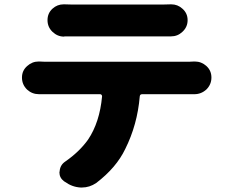

<svg xmlns="http://www.w3.org/2000/svg" viewBox="-20 -795 1040 866"><path d="M710 -630.9H309.6Q293 -630.9 271.5 -630.9Q270.5 -629.9 268.6 -629.9Q239.3 -629.9 216.8 -651.4Q194.3 -672.9 194.3 -704.1Q194.3 -735.4 216.8 -755.9Q238.3 -775.4 266.6 -775.4Q268.6 -775.4 271.5 -775.4Q292 -774.4 309.6 -774.4H710Q728.5 -774.4 749 -775.4Q751 -775.4 752.9 -775.4Q781.2 -775.4 802.7 -755.9Q826.2 -735.4 826.2 -704.1Q826.2 -672.9 802.7 -651.4Q781.2 -630.9 751 -630.9Q750 -630.9 749 -630.9Q727.5 -630.9 710 -630.9ZM179.7 -516.6H835Q843.8 -516.6 855.5 -517.6Q857.4 -517.6 858.4 -517.6Q888.7 -517.6 911.1 -497.1Q933.6 -476.6 933.6 -445.3Q933.6 -414.1 911.1 -391.6Q887.7 -370.1 856.4 -370.1Q856.4 -370.1 855.5 -370.1Q844.7 -370.1 835 -370.1H621.1Q611.3 -370.1 610.4 -360.4Q599.6 -232.4 544.9 -123Q504.9 -39.1 414.1 30.3Q383.8 50.8 349.6 50.8Q346.7 50.8 343.8 50.8Q305.7 48.8 273.4 25.4L268.6 22.5Q248 6.8 248 -17.6Q248 -19.5 249 -22.5Q251 -50.8 274.4 -66.4Q337.9 -110.4 377 -165Q429.7 -243.2 440.4 -360.4Q440.4 -364.3 438 -367.2Q435.5 -370.1 431.6 -370.1H179.7Q169.9 -370.1 158.2 -370.1Q157.2 -370.1 156.2 -370.1Q125 -370.1 102.5 -390.6Q79.1 -413.1 79.1 -445.3Q79.1 -476.6 102.5 -497.1Q125 -517.6 154.3 -517.6Q156.2 -517.6 157.2 -517.6Q169.9 -516.6 179.7 -516.6Z"/></svg>

Font: Gen Jyuu GothicX Heavy
Style: Bold
Weight: 900
Designer: [Source Han Sans]
Ryoko NISHIZUKA  (kana & ideographs); Paul D. Hunt (Latin, Greek & Cyrillic); Wenlong ZHANG  (bopomofo
Version: Version 1.002.20150607